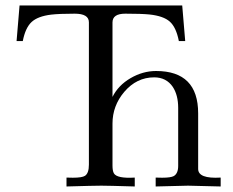

<svg xmlns="http://www.w3.org/2000/svg" viewBox="-20 -675 844 695"><path d="M778.8 0Q681.6 -2.9 660.6 -2.9Q643.6 -2.9 543.5 0V-32.2Q557.1 -31.7 566.9 -31.7Q597.7 -31.7 608.9 -37.6Q625 -46.9 625 -74.7V-284.2Q625 -330.6 605.5 -360.4Q582 -395 538.1 -395Q474.6 -395 429.7 -342.3Q387.2 -292 387.2 -227.5V-76.2Q387.2 -56.6 392.1 -47.9Q402.8 -28.3 467.8 -32.2V0Q370.6 -2.9 346.7 -2.9Q321.3 -2.9 220.7 0V-32.2Q234.4 -31.7 243.7 -31.7Q276.9 -31.7 287.6 -38.6Q301.8 -47.9 301.8 -79.1V-594.2Q301.8 -625.5 250.5 -625.5Q195.3 -625.5 165.5 -622.1Q116.7 -616.2 94.2 -595.2Q71.8 -574.2 62.5 -526.4H40L50.8 -655.3H639.6L650.4 -526.4H627.4Q617.7 -576.2 594.7 -596.7Q571.8 -617.2 521 -622.6Q491.7 -625.5 433.6 -625.5Q387.2 -625.5 387.2 -593.8V-324.2Q408.2 -366.2 452.6 -392.1Q497.1 -418 544.9 -418Q697.3 -418 697.3 -264.6V-63.5Q697.3 -27.3 778.8 -32.2Z"/></svg>

Font: Kurinto Book Core
Style: Regular
Weight: 400
Designer: Kurinto was developed by Clint Goss from a range of fonts that are compatible with the SIL Open Font License Version 1.1
Foundry: Clinton F. Goss
Version: Version 2.196; July 25, 2020